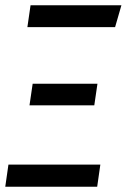

<svg xmlns="http://www.w3.org/2000/svg" viewBox="-21 -709 481 729"><path d="M440 -689 416 -606H83L95 -689ZM349 -391 337 -309H91L103 -391ZM360 -84 348 0H-1L11 -84Z"/></svg>

Font: Fira Sans Extra Condensed
Style: Italic
Weight: 400
Width: 3
Italic angle: -8°
Designer: Carrois Corporate & Edenspiekermann AG
Foundry: Carrois Corporate GbR & Edenspiekermann AG
Version: Version 4.203